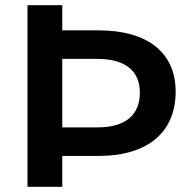

<svg xmlns="http://www.w3.org/2000/svg" viewBox="-20 -720 721 740"><path d="M360 -603H220V-700H86V0H220V-119H360C549 -119 657 -210 657 -367C657 -517 549 -603 360 -603ZM355 -229H220V-493H355C463 -493 519 -447 519 -363C519 -276 463 -229 355 -229Z"/></svg>

Font: Montserrat_SPRD_medium Medium
Style: Regular
Weight: 400
Designer: Julieta Ulanovsky edited by Nelly Hempel
Foundry: Julieta Ulanovsky
Version: Version 4.000;PS 004.000;hotconv 1.0.88;makeotf.lib2.5.64775